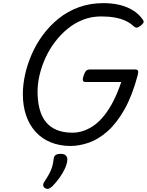

<svg xmlns="http://www.w3.org/2000/svg" viewBox="-20 -914 938 1227"><path d="M428 19Q359 18 303 -5Q247 -28 207.5 -71.5Q168 -115 147 -176Q126 -237 126 -313Q126 -371 140 -436Q154 -501 182.5 -566.5Q211 -632 254 -690.5Q297 -749 354 -795Q411 -841 483 -867.5Q555 -894 641 -894Q699 -894 747 -882Q795 -870 832 -846.5Q869 -823 893 -788Q901 -777 896.5 -768.5Q892 -760 878 -749Q865 -739 855.5 -737.5Q846 -736 832 -748Q811 -768 781.5 -781.5Q752 -795 713.5 -802Q675 -809 626 -809Q565 -809 511 -788Q457 -767 412 -730Q367 -693 331 -645.5Q295 -598 270.5 -544Q246 -490 233 -435Q220 -380 220 -329Q220 -265 233.5 -215.5Q247 -166 274.5 -133Q302 -100 344 -83Q386 -66 443 -66Q479 -66 514 -78Q549 -90 582.5 -114Q616 -138 647 -177Q678 -216 705 -269Q732 -322 755 -390H528Q513 -390 510 -399Q507 -408 514 -430Q522 -453 530.5 -461.5Q539 -470 554 -470H844Q859 -470 862 -461.5Q865 -453 859 -430Q824 -300 774.5 -213Q725 -126 666.5 -74.5Q608 -23 547 -2Q486 19 428 19ZM269 289Q257 281 256 270.5Q255 260 263 248Q281 221 293.5 198.5Q306 176 313 153Q320 130 323 100Q325 83 336.5 76Q348 69 367 69Q390 69 401 80Q412 91 410 110Q408 135 394.5 164Q381 193 361 221Q341 249 318 273Q305 286 293.5 291Q282 296 269 289Z"/></svg>

Font: Playwrite HR
Style: Regular
Weight: 400
Designer: Veronika Burian, José Scaglione
Foundry: TypeTogether
Version: Version 1.002